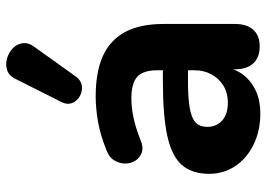

<svg xmlns="http://www.w3.org/2000/svg" viewBox="-136 -682 830 597"><g transform="rotate(-90 278.5 -384.0)"><path d="M224 11Q170 11 127 -10Q84 -31 60 -67Q36 -103 36 -148Q36 -202 64 -233.5Q92 -265 155 -278.5Q218 -292 322 -292H375V-214H323Q272 -214 240.5 -208.5Q209 -203 195.5 -190Q182 -177 182 -154Q182 -126 201.5 -108Q221 -90 258 -90Q287 -90 309.5 -103.5Q332 -117 345 -140.5Q358 -164 358 -194V-309Q358 -353 338 -371.5Q318 -390 270 -390Q243 -390 211.5 -383.5Q180 -377 142 -362Q120 -352 103 -357.5Q86 -363 77 -377.5Q68 -392 68 -409.5Q68 -427 78 -443.5Q88 -460 111 -468Q158 -487 199.5 -494Q241 -501 276 -501Q353 -501 402.5 -478.5Q452 -456 477 -409.5Q502 -363 502 -290V-68Q502 -31 484 -11Q466 9 432 9Q398 9 379.5 -11Q361 -31 361 -68V-105L368 -99Q362 -65 342.5 -40.5Q323 -16 293 -2.5Q263 11 224 11ZM338 -562Q326 -546 309.5 -544Q293 -542 278 -550Q263 -558 256.5 -573.5Q250 -589 259 -607L330 -748Q340 -770 357.5 -776Q375 -782 393.5 -777Q412 -772 425.5 -759.5Q439 -747 442 -729Q445 -711 431 -692Z"/></g></svg>

Font: Nunito ExtraLight ExtraBold
Style: Regular
Weight: 800
Version: Version 3.602